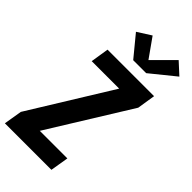

<svg xmlns="http://www.w3.org/2000/svg" viewBox="-300 -1060 1132 1132"><g transform="rotate(45 266.5 -494.0)"><path d="M0 0 19 -114 332 -621H103L121 -735H509L491 -621L177 -114H407L388 0ZM272 -798 165 -928 250 -982 335 -862 461 -988 533 -922 380 -798Z"/></g></svg>

Font: Iosevka SS04 Heavy Oblique
Style: Regular
Weight: 900
Italic angle: -9°
Monospace: yes
Designer: Belleve Invis
Foundry: Belleve Invis
Version: Version 19.0.0; ttfautohint (v1.8.4)